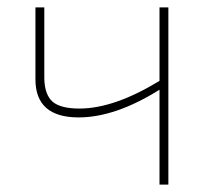

<svg xmlns="http://www.w3.org/2000/svg" viewBox="-20 -500 556 520"><path d="M436 0H412V-257Q292 -182 193 -182Q76 -182 76 -285V-480H100V-287Q101 -243 123 -224Q145 -206 195 -206Q289 -206 412 -281V-480H436Z"/></svg>

Font: Taylor Sans Thin
Style: Regular
Weight: 100
Italic angle: -8°
Designer: Natanael Gama
Version: Version 1.001 September 8, 2015